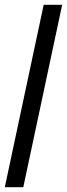

<svg xmlns="http://www.w3.org/2000/svg" viewBox="-20 -780 279 800"><path d="M0 0 162 -760H239L77 0Z"/></svg>

Font: Noto Sans UI Condensed
Style: Italic
Weight: 400
Width: 3
Italic angle: -12°
Designer: Monotype Design Team
Foundry: Monotype Imaging Inc.
Version: Version 1.901